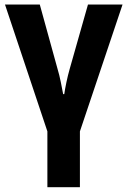

<svg xmlns="http://www.w3.org/2000/svg" viewBox="-20 -566 549 827"><path d="M324.2 240.2H184.1V0L1.5 -546.4H151.4L227.1 -272Q235.8 -243.2 241.9 -212.4Q248 -181.6 252 -160.6H256.8Q259.8 -181.6 266.1 -211.9Q272.5 -242.2 280.3 -269.5L358.9 -546.4H507.8L324.2 0Z"/></svg>

Font: Open Sans SemiCondensed
Style: Bold
Weight: 700
Width: 4
Designer: Monotype Design Team
Foundry: Monotype Imaging Inc.
Version: Version 3.003